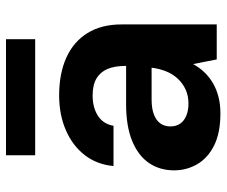

<svg xmlns="http://www.w3.org/2000/svg" viewBox="-76 -650 738 625"><g transform="rotate(-90 292.5 -337.0)"><path d="M236 12Q173 12 132 -8.5Q91 -29 71 -63.5Q51 -98 51 -139Q51 -185 74.5 -220Q98 -255 146 -275Q194 -295 266 -295H391Q391 -332 381 -355.5Q371 -379 350 -391.5Q329 -404 294 -404Q256 -404 229 -387Q202 -370 196 -336H65Q70 -390 100.5 -429.5Q131 -469 181.5 -491Q232 -513 295 -513Q366 -513 418 -489.5Q470 -466 498 -420.5Q526 -375 526 -310V0H412L397 -77Q386 -57 371 -41Q356 -25 336 -13Q316 -1 291 5.5Q266 12 236 12ZM268 -92Q294 -92 314.5 -101.5Q335 -111 350 -127.5Q365 -144 373.5 -165.5Q382 -187 385 -211V-212H282Q251 -212 231.5 -204Q212 -196 203 -182.5Q194 -169 194 -151Q194 -132 203 -119Q212 -106 229 -99Q246 -92 268 -92ZM100 -591V-686H478V-591Z"/></g></svg>

Font: DM Sans 17pt
Style: Bold
Weight: 700
Version: Version 4.004;gftools[0.9.30]